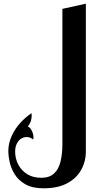

<svg xmlns="http://www.w3.org/2000/svg" viewBox="-20 -820 510 1040"><path d="M318 -40V-772L445 -800V0ZM216 200Q155 200 117 178Q79 156 59 123Q39 90 32 56.5Q25 23 25 0Q25 -44 43.5 -84Q62 -124 91 -155.5Q120 -187 151 -207Q153 -188 149 -171Q145 -154 131 -135Q142 -130 149.5 -117Q157 -104 160 -90Q163 -76 160 -64Q145 -76 130.5 -77.5Q116 -79 102 -73Q84 -65 73 -45.5Q62 -26 62 1Q62 39 79 71.5Q96 104 127.5 123.5Q159 143 204 143Q247 143 272 120.5Q297 98 307.5 56.5Q318 15 318 -40V-299L445 -327V0Q445 56 419 101.5Q393 147 342.5 173.5Q292 200 216 200Z"/></svg>

Font: Reem Kufi Fun SemiBold
Style: Regular
Weight: 600
Designer: Khaled Hosny
Version: Version 1.005